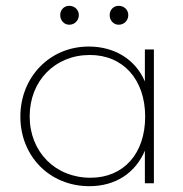

<svg xmlns="http://www.w3.org/2000/svg" viewBox="-20 -630 629 660"><path d="M287 10C377 10 445 -35 478 -112V0H509V-460H478V-350C446 -425 375 -470 285 -470C151 -470 50 -365 50 -229C50 -93 151 10 287 10ZM82 -230C82 -352 169 -441 289 -441C403 -441 479 -357 479 -229C479 -102 405 -19 291 -19C170 -19 82 -108 82 -230ZM187 -578C187 -560 200 -545 218 -545C237 -545 251 -560 251 -578C251 -596 237 -610 218 -610C200 -610 187 -596 187 -578ZM357 -578C357 -560 370 -545 388 -545C407 -545 421 -560 421 -578C421 -596 407 -610 388 -610C370 -610 357 -596 357 -578Z"/></svg>

Font: MV Cash Thin
Style: Regular
Weight: 100
Designer: Rodrigo Fuenzalida
Foundry: fragTYPE
Version: Version 1.100;Glyphs 3.1.2 (3151)